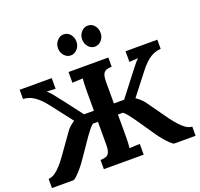

<svg xmlns="http://www.w3.org/2000/svg" viewBox="-157 -1125 1351 1300"><g transform="rotate(-20 518.5 -475.5)"><path d="M1 0V-66Q24 -67 46.5 -82Q69 -97 91 -121.5Q113 -146 133 -174L236 -319Q247 -336 263 -350.5Q279 -365 298 -377L178 -532Q146 -573 119 -594.5Q92 -616 69 -624.5Q46 -633 23 -634V-700H254V-623Q244 -624 225.5 -624.5Q207 -625 191 -626Q204 -616 226 -589.5Q248 -563 276 -526L376 -395H447V-536Q447 -563 448 -588Q449 -613 451 -626Q435 -625 410.5 -624.5Q386 -624 375 -623V-700H662V-634Q640 -633 624 -628Q608 -623 599.5 -605.5Q591 -588 591 -547V-395H665L766 -526Q793 -561 808 -580Q823 -599 832 -609.5Q841 -620 850 -627Q834 -626 815.5 -625Q797 -624 786 -623V-700H1015V-634Q993 -633 969 -624.5Q945 -616 918.5 -594.5Q892 -573 860 -532L740 -378Q760 -365 775 -350.5Q790 -336 802 -319L905 -174Q926 -146 947.5 -121.5Q969 -97 991.5 -82Q1014 -67 1036 -66V0H882Q874 -1 856 -18Q838 -35 818 -59Q798 -83 785 -102L686 -246Q672 -265 656.5 -285Q641 -305 627 -315H591V-164Q591 -137 590 -112Q589 -87 587 -74Q604 -76 628 -76.5Q652 -77 662 -77V0H375V-66Q398 -67 414 -72Q430 -77 438.5 -95Q447 -113 447 -153V-315H411Q397 -305 381.5 -285Q366 -265 352 -246L253 -102Q240 -83 220 -59Q200 -35 182 -18Q164 -1 156 0ZM603 -800Q576 -800 556.5 -822Q537 -844 537 -875Q537 -906 557 -928.5Q577 -951 604 -951Q633 -951 651.5 -928.5Q670 -906 670 -875Q670 -844 650 -822Q630 -800 603 -800ZM429 -800Q402 -800 382.5 -822Q363 -844 363 -875Q363 -906 383 -928.5Q403 -951 430 -951Q459 -951 477.5 -928.5Q496 -906 496 -875Q496 -844 476 -822Q456 -800 429 -800Z"/></g></svg>

Font: Lora
Style: Weight 700
Weight: 700
Designer: Olga Karpushina, Alexei Vanyashin (Cyrillic)
Foundry: Cyreal
Version: Version 3.001